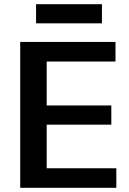

<svg xmlns="http://www.w3.org/2000/svg" viewBox="-20 -901 621 921"><path d="M176 -94H538V0H77V-700H534V-606H176L204 -679V-347L176 -395H514V-303H176L204 -351V-21ZM469 -881V-789H153V-881Z"/></svg>

Font: Pathway Extreme 12pt SemiBold
Style: Regular
Weight: 600
Version: Version 1.001;gftools[0.9.26]